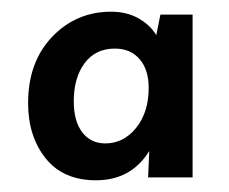

<svg xmlns="http://www.w3.org/2000/svg" viewBox="-20 -770 391 328"><path d="M309 -467H233L235 -512Q204 -462 144 -462Q88 -462 58 -499.5Q28 -537 28 -594Q28 -664 69 -707Q110 -750 170 -750Q196 -750 216 -739Q236 -728 247 -710L254 -745H309ZM176 -687Q143 -687 124.5 -662Q106 -637 106 -597Q106 -563 120.5 -544Q135 -525 160 -525Q191 -525 212.5 -551.5Q234 -578 234 -620Q234 -651 218.5 -669Q203 -687 176 -687Z"/></svg>

Font: Livvic Medium
Style: Regular
Weight: 500
Designer: Jacques Le Bailly, Baron von Fonthausen
Version: Version 1.001; ttfautohint (v1.8.2)